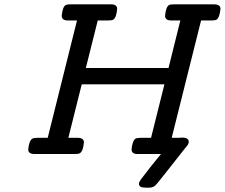

<svg xmlns="http://www.w3.org/2000/svg" viewBox="-20 -714 1042 890"><path d="M110.8 -21Q114.7 -61 128.9 -70.8Q134.8 -74.7 153.8 -75.2H201.2L336.9 -619.1H294.9Q266.1 -619.1 266.1 -641.1Q270 -683.1 285.2 -690.9Q290 -693.8 303.2 -693.8H495.1Q522.9 -693.8 522.9 -672.9Q520 -632.8 504.9 -623Q499 -619.1 480 -619.1H433.1L377.9 -398.9H761.2L815.9 -619.1H773.9Q745.1 -619.1 745.1 -641.1Q749 -683.1 764.2 -690.9Q769 -693.8 782.2 -693.8H973.1Q1002 -693.8 1002 -672.9Q998 -632.8 983.9 -623Q978 -619.1 959 -619.1H912.1L775.9 -75.2H811Q813 -75.2 817.4 -75.7Q821.8 -76.2 824.2 -76.2Q855 -76.2 855 -56.2Q855 -51.3 852.1 -45.7Q849.1 -40 844 -33.9Q838.9 -27.8 837.9 -26.9Q801.8 18.1 755.9 77.1Q710 136.2 699.5 146Q689 155.8 671.9 155.8H653.8Q624 155.8 624 138.2Q624 130.4 633.1 117.7Q642.1 105 676.8 61Q705.6 24.9 726.1 0H617.2Q590.3 0 589.8 -21Q593.8 -63 608.9 -71.8Q613.8 -74.7 633.8 -75.2H680.2L742.2 -323.2H358.9L296.9 -75.2H338.9Q368.7 -75.2 369.1 -54.2Q365.2 -12.2 350.1 -3.9Q343.3 0 327.1 0H141.1Q110.8 0 110.8 -21Z"/></svg>

Font: CMU Concrete
Style: BoldItalic
Weight: 700
Italic angle: -14.04°
Version: Version 0.7.0